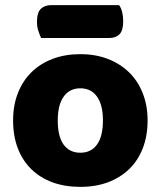

<svg xmlns="http://www.w3.org/2000/svg" viewBox="-20 -712 626 748"><path d="M555 -243Q555 -183 536.5 -135Q518 -87 483.5 -53.5Q449 -20 401 -2Q353 16 293 16Q233 16 185 -1.5Q137 -19 102.5 -52.5Q68 -86 49.5 -134Q31 -182 31 -243Q31 -302 50 -350Q69 -398 103.5 -431.5Q138 -465 186 -483Q234 -501 293 -501Q352 -501 400 -482.5Q448 -464 482.5 -430.5Q517 -397 536 -349Q555 -301 555 -243ZM293 -368Q251 -368 228 -335.5Q205 -303 205 -243Q205 -180 228 -148.5Q251 -117 293 -117Q335 -117 358 -149Q381 -181 381 -243Q381 -303 358 -335.5Q335 -368 293 -368ZM140 -564Q135 -575 129.5 -591.5Q124 -608 124 -626Q124 -663 139 -677.5Q154 -692 179 -692H444Q452 -681 456 -664.5Q460 -648 460 -630Q460 -593 445.5 -578.5Q431 -564 406 -564Z"/></svg>

Font: Baloo Bhaina 2 ExtraBold
Style: Regular
Weight: 800
Designer: Yesha Goshar, Manish Minz, Shuchita Grover and Ek Type
Foundry: Ek Type
Version: Version 1.640;hotconv 1.0.111;makeotfexe 2.5.65597; ttfautoh